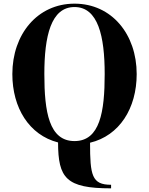

<svg xmlns="http://www.w3.org/2000/svg" viewBox="-20 -780 814 1050"><path d="M587.5 230.5C482 230.5 472.5 178.5 472.5 0.5C633.5 -38 727.5 -188 727.5 -375C727.5 -592.5 591 -760 387.5 -760C184.5 -760 47.5 -592.5 47.5 -375C47.5 -190 139.5 -41.5 297.5 -1C298 194 341 250 587.5 250ZM387.5 -741.5C516.5 -741.5 552.5 -582 552.5 -375C552.5 -168 526.5 -8.5 387.5 -8.5C248.5 -8.5 222.5 -168 222.5 -375C222.5 -582 258.5 -741.5 387.5 -741.5Z"/></svg>

Font: Bodoni* 11pt
Style: Bold
Weight: 700
Version: Version 2.3